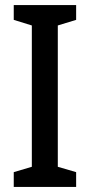

<svg xmlns="http://www.w3.org/2000/svg" viewBox="-20 -734 353 754"><path d="M279 0V-58L207 -79V-634L279 -656V-714H34V-656L105 -634V-79L34 -58V0Z"/></svg>

Font: Noto Sans Thai Cond Med
Style: Regular
Weight: 500
Width: 3
Designer: Monotype Design Team
Foundry: Monotype Imaging Inc.
Version: Version 2.002